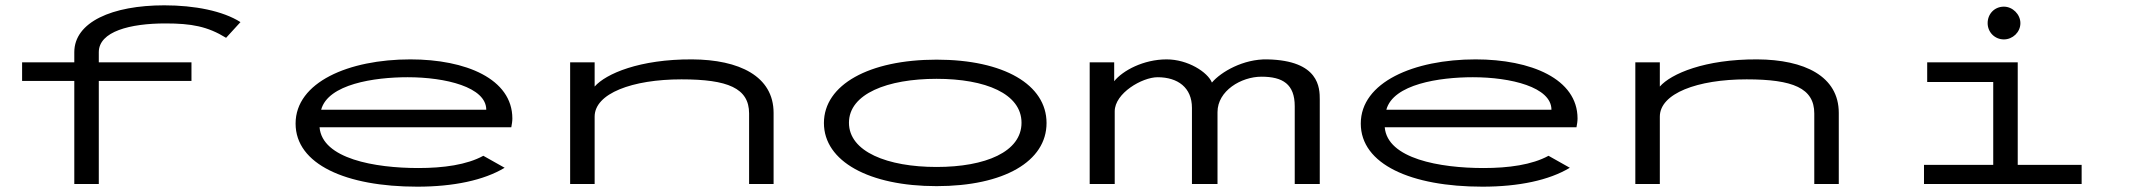

<svg xmlns="http://www.w3.org/2000/svg" viewBox="-20 -691 8040 721"><path d="M259 0H351V-387H699V-457H351V-495C351 -573 469 -603 601 -603C699 -603 759 -592 829 -549L883 -608C817 -650 711 -671 597 -671C401 -671 259 -608 259 -495V-457H63V-387H259Z M1547 10C1683 10 1797 -14 1875 -61L1795 -106C1733 -72 1645 -60 1551 -60C1387 -60 1190 -95 1180 -213H1900C1902 -224 1904 -235 1904 -246C1904 -395 1729 -468 1521 -468C1289 -468 1090 -382 1090 -227C1090 -74 1279 10 1547 10ZM1186 -279C1212 -375 1385 -401 1511 -401C1653 -401 1806 -364 1806 -279Z M2121 0H2213V-253C2213 -340 2354 -393 2539 -393C2713 -393 2793 -360 2793 -265V0H2885V-267C2885 -405 2756 -467 2579 -468C2382 -469 2255 -414 2213 -366V-457H2121Z M3497 8C3750 8 3910 -85 3910 -229C3910 -373 3750 -467 3497 -467C3244 -467 3074 -373 3074 -229C3074 -85 3244 8 3497 8ZM3497 -64C3313 -64 3168 -121 3168 -230C3168 -339 3313 -395 3497 -395C3681 -395 3816 -339 3816 -230C3816 -121 3681 -64 3497 -64Z M4072 0H4166V-273C4166 -341 4269 -401 4327 -401C4403 -401 4456 -362 4456 -286V0H4552V-270C4552 -350 4641 -403 4717 -403C4797 -403 4842 -375 4842 -292V0H4936V-317C4936 -360 4935 -464 4739 -468C4649 -470 4565 -421 4531 -381C4515 -420 4441 -468 4361 -468C4274 -468 4196 -426 4164 -386V-457H4072Z M5547 10C5683 10 5797 -14 5875 -61L5795 -106C5733 -72 5645 -60 5551 -60C5387 -60 5190 -95 5180 -213H5900C5902 -224 5904 -235 5904 -246C5904 -395 5729 -468 5521 -468C5289 -468 5090 -382 5090 -227C5090 -74 5279 10 5547 10ZM5186 -279C5212 -375 5385 -401 5511 -401C5653 -401 5806 -364 5806 -279Z M6121 0H6213V-253C6213 -340 6354 -393 6539 -393C6713 -393 6793 -360 6793 -265V0H6885V-267C6885 -405 6756 -467 6579 -468C6382 -469 6255 -414 6213 -366V-457H6121Z M7505 -543C7538 -543 7567 -570 7567 -604C7567 -637 7538 -666 7505 -666C7470 -666 7444 -639 7444 -604C7444 -570 7471 -543 7505 -543ZM7205 0H7797V-72H7557V-457H7217V-383H7465V-72H7205Z"/></svg>

Font: Inconsolata UltraExpanded
Style: Regular
Weight: 400
Width: 9
Monospace: yes
Designer: Raph Levien, Cyreal, Brenton Simpson
Foundry: Raph Levien, Cyreal, Google
Version: Version 3.100